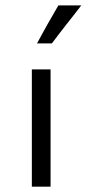

<svg xmlns="http://www.w3.org/2000/svg" viewBox="-20 -701 345 721"><path d="M285.2 -680.7H199.2C185.5 -656.2 171.9 -632.8 158.2 -609.4C145.5 -585.9 131.8 -562.5 119.1 -538.1H174.8C193.4 -562.5 210.9 -585.9 229.5 -609.4C248 -632.8 266.6 -656.2 285.2 -680.7ZM169.9 0V-440.4H99.6V0Z"/></svg>

Font: My Font
Style: Regular
Weight: 400
Designer: Alfredo Marco Pradil
Version: Version 0.001